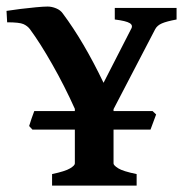

<svg xmlns="http://www.w3.org/2000/svg" viewBox="-59 -581 572 601"><path d="M104 0V-36.1Q145.5 -44.9 160.4 -54Q175.3 -63 175.3 -69.3V-175.3H42.5L32.2 -186.5Q34.2 -193.8 39.8 -210Q45.4 -226.1 48.3 -233.4H175.3V-240.2Q143.1 -312 104.7 -379.4Q66.4 -446.8 34.7 -489.7Q26.9 -500 14.2 -505.6Q1.5 -511.2 -36.6 -511.2L-38.6 -546.9Q-20.5 -549.8 5.1 -553Q30.8 -556.2 54.2 -558.3Q77.6 -560.5 90.3 -560.5Q103 -560.5 116.7 -554.9Q130.4 -549.3 137.7 -538.6Q203.6 -450.2 265.1 -321.8L351.1 -489.7Q358.4 -501.5 347.2 -508.5Q335.9 -515.6 300.3 -520V-556.2H493.7V-520Q462.4 -514.2 447.8 -507.8Q433.1 -501.5 426.8 -489.7L296.4 -239.3V-233.4H418.5L429.7 -222.7L412.1 -175.3H296.4V-69.3Q296.4 -63.5 311 -54.2Q325.7 -44.9 368.7 -36.1V0Z"/></svg>

Font: Namdhinggo
Style: Bold
Weight: 700
Designer: Victor Gaultney
Foundry: SIL International
Version: Version 3.001